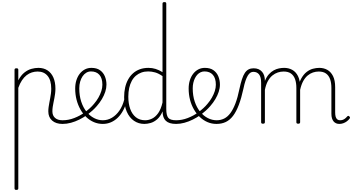

<svg xmlns="http://www.w3.org/2000/svg" viewBox="-20 -1168 3368 1836"><path d="M136 648Q127 648 123 644.5Q119 641 119 633V-500Q119 -508 123.5 -511.5Q128 -515 137 -515Q147 -515 151 -511.5Q155 -508 155 -500V-400Q181 -449 213.5 -474.5Q246 -500 280.5 -509.5Q315 -519 347 -519Q398 -519 434.5 -495Q471 -471 490.5 -426.5Q510 -382 510 -320Q510 -296 507 -273.5Q504 -251 500 -229.5Q496 -208 491.5 -187Q487 -166 484 -145Q481 -124 481 -103Q481 -63 506.5 -40.5Q532 -18 577 -18Q584 -18 587.5 -12.5Q591 -7 591 -0.5Q591 6 587.5 11.5Q584 17 577 17Q515 17 478.5 -15Q442 -47 442 -103Q442 -124 445 -145Q448 -166 452 -187Q456 -208 460 -229.5Q464 -251 467 -273.5Q470 -296 470 -320Q470 -400 435.5 -442Q401 -484 340 -484Q312 -484 285 -475.5Q258 -467 234 -448.5Q210 -430 190 -400Q170 -370 155 -328V633Q155 641 150.5 644.5Q146 648 136 648Z M579 17Q570 17 565 11.5Q560 6 560 -0.5Q560 -7 565 -12.5Q570 -18 579 -18Q635 -18 690.5 -39.5Q746 -61 793 -95Q798 -98 803 -96Q808 -94 812 -89Q816 -84 817 -78Q818 -72 813 -69Q778 -44 738.5 -24.5Q699 -5 658.5 6Q618 17 579 17Z M796 -98Q819 -115 840 -134Q861 -153 879 -175Q904 -204 921.5 -235Q939 -266 949 -297Q959 -328 959 -358Q959 -420 930.5 -452.5Q902 -485 850 -485Q841 -485 836.5 -490Q832 -495 833 -502Q834 -509 839.5 -514Q845 -519 854 -519Q905 -519 936.5 -496.5Q968 -474 983 -437.5Q998 -401 998 -359Q998 -325 986.5 -290Q975 -255 954.5 -220.5Q934 -186 906 -154Q887 -132 864 -111Q841 -90 816 -71Z M963 17Q918 17 878 0Q838 -17 805.5 -48Q773 -79 749 -121.5Q725 -164 712 -214.5Q699 -265 699 -321Q699 -364 710.5 -400.5Q722 -437 743 -463.5Q764 -490 792 -504.5Q820 -519 854 -519Q863 -519 867.5 -514Q872 -509 871 -502Q870 -495 864.5 -490Q859 -485 850 -485Q826 -485 805.5 -473Q785 -461 770 -439Q755 -417 746.5 -387.5Q738 -358 738 -323Q738 -253 756.5 -196.5Q775 -140 807 -100Q839 -60 879.5 -39Q920 -18 963 -18Q1010 -18 1051 -42.5Q1092 -67 1122.5 -111.5Q1153 -156 1168 -216Q1170 -224 1176.5 -225.5Q1183 -227 1188.5 -222.5Q1194 -218 1192 -208Q1181 -156 1159 -114.5Q1137 -73 1107 -43.5Q1077 -14 1040.5 1.5Q1004 17 963 17Z M1360 17Q1305 17 1261 -13Q1217 -43 1192 -100.5Q1167 -158 1167 -239Q1167 -288 1176.5 -330.5Q1186 -373 1205 -407.5Q1224 -442 1252 -467Q1280 -492 1317 -505.5Q1354 -519 1400 -519Q1435 -519 1467.5 -509Q1500 -499 1534 -478V-1133Q1534 -1141 1538.5 -1144.5Q1543 -1148 1553 -1148Q1562 -1148 1566 -1144.5Q1570 -1141 1570 -1133V-126Q1570 -65 1589 -41.5Q1608 -18 1664 -18Q1671 -18 1674.5 -12.5Q1678 -7 1678 -0.5Q1678 6 1674.5 11.5Q1671 17 1664 17Q1630 17 1605.5 9.5Q1581 2 1565.5 -13Q1550 -28 1542.5 -50Q1535 -72 1535 -100V-103Q1513 -53 1482.5 -27Q1452 -1 1420 8Q1388 17 1360 17ZM1368 -18Q1401 -18 1433.5 -33.5Q1466 -49 1492.5 -86Q1519 -123 1534 -188V-440Q1497 -466 1463.5 -475.5Q1430 -485 1397 -485Q1362 -485 1332.5 -474.5Q1303 -464 1279.5 -444Q1256 -424 1240 -394.5Q1224 -365 1215.5 -327Q1207 -289 1207 -243Q1207 -178 1225 -127Q1243 -76 1279 -47Q1315 -18 1368 -18Z M1664 17Q1655 17 1650 11.5Q1645 6 1645 -0.5Q1645 -7 1650 -12.5Q1655 -18 1664 -18Q1720 -18 1775.5 -39.5Q1831 -61 1878 -95Q1883 -98 1888 -96Q1893 -94 1897 -89Q1901 -84 1902 -78Q1903 -72 1898 -69Q1863 -44 1823.5 -24.5Q1784 -5 1743.5 6Q1703 17 1664 17Z M1881 -98Q1904 -115 1925 -134Q1946 -153 1964 -175Q1989 -204 2006.5 -235Q2024 -266 2034 -297Q2044 -328 2044 -358Q2044 -420 2015.5 -452.5Q1987 -485 1935 -485Q1926 -485 1921.5 -490Q1917 -495 1918 -502Q1919 -509 1924.5 -514Q1930 -519 1939 -519Q1990 -519 2021.5 -496.5Q2053 -474 2068 -437.5Q2083 -401 2083 -359Q2083 -325 2071.5 -290Q2060 -255 2039.5 -220.5Q2019 -186 1991 -154Q1972 -132 1949 -111Q1926 -90 1901 -71Z M2050 17Q2005 17 1965 0Q1925 -17 1892 -48Q1859 -79 1834.5 -121.5Q1810 -164 1797 -214.5Q1784 -265 1784 -321Q1784 -364 1795.5 -400.5Q1807 -437 1828 -463.5Q1849 -490 1877 -504.5Q1905 -519 1939 -519Q1948 -519 1952.5 -514Q1957 -509 1956 -502Q1955 -495 1949.5 -490Q1944 -485 1935 -485Q1916 -485 1898.5 -477Q1881 -469 1867.5 -454.5Q1854 -440 1844 -420Q1834 -400 1828.5 -375.5Q1823 -351 1823 -323Q1823 -253 1842 -196.5Q1861 -140 1893.5 -100Q1926 -60 1967 -39Q2008 -18 2052 -18Q2091 -18 2124 -34.5Q2157 -51 2183.5 -87Q2210 -123 2231.5 -179.5Q2253 -236 2269 -315Q2281 -371 2293.5 -409.5Q2306 -448 2321.5 -471Q2337 -494 2357.5 -504.5Q2378 -515 2405 -515Q2414 -515 2418.5 -510Q2423 -505 2422.5 -498Q2422 -491 2416.5 -486Q2411 -481 2402 -481Q2387 -481 2374 -472.5Q2361 -464 2349.5 -445Q2338 -426 2327.5 -395.5Q2317 -365 2308 -321Q2288 -229 2263.5 -164.5Q2239 -100 2208.5 -60Q2178 -20 2139 -1.5Q2100 17 2050 17Z M2494 15Q2485 15 2481 11.5Q2477 8 2477 0V-376Q2477 -431 2457.5 -456Q2438 -481 2403 -481Q2396 -481 2392.5 -486Q2389 -491 2389 -498Q2389 -505 2393.5 -510Q2398 -515 2405 -515Q2433 -515 2453 -506Q2473 -497 2486.5 -481Q2500 -465 2506.5 -443.5Q2513 -422 2513 -397V-394Q2529 -433 2551 -457.5Q2573 -482 2598 -495.5Q2623 -509 2648.5 -514Q2674 -519 2697 -519Q2740 -519 2774.5 -500Q2809 -481 2829.5 -440.5Q2850 -400 2850 -334V0Q2850 8 2845.5 11.5Q2841 15 2832 15Q2822 15 2818 11.5Q2814 8 2814 0V-326Q2814 -376 2801.5 -411Q2789 -446 2762.5 -465Q2736 -484 2692 -484Q2664 -484 2636.5 -475Q2609 -466 2584.5 -446Q2560 -426 2541.5 -392.5Q2523 -359 2513 -309V0Q2513 8 2508.5 11.5Q2504 15 2494 15ZM3225 17Q3208 17 3194 11Q3180 5 3170 -7Q3160 -19 3154.5 -37Q3149 -55 3149 -80V-326Q3149 -376 3136.5 -411Q3124 -446 3097.5 -465Q3071 -484 3028 -484Q3000 -484 2973 -475Q2946 -466 2922 -446Q2898 -426 2879.5 -392.5Q2861 -359 2850 -309H2826Q2837 -374 2859.5 -415Q2882 -456 2911 -479Q2940 -502 2972 -510.5Q3004 -519 3033 -519Q3076 -519 3110 -500Q3144 -481 3164.5 -440.5Q3185 -400 3185 -334V-93Q3185 -69 3189.5 -52.5Q3194 -36 3204.5 -27Q3215 -18 3232 -18Q3243 -18 3254 -21Q3265 -24 3276.5 -32Q3288 -40 3299 -53Q3304 -59 3309.5 -60Q3315 -61 3320 -55Q3325 -51 3326.5 -46Q3328 -41 3324 -35Q3313 -20 3297 -8Q3281 4 3262.5 10.5Q3244 17 3225 17Z"/></svg>

Font: Playwrite CL Thin
Style: Regular
Weight: 100
Designer: Veronika Burian, José Scaglione
Foundry: TypeTogether
Version: Version 1.002